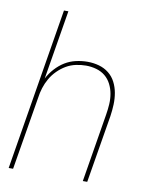

<svg xmlns="http://www.w3.org/2000/svg" viewBox="-83 -796 666 857"><g transform="rotate(10 250.0 -367.5)"><path d="M16 0 137 -735H157L105 -421Q117 -445 136.5 -466.5Q156 -488 179 -502Q202 -516 228.5 -522Q255 -528 281 -528Q308 -528 333 -521Q358 -514 377.5 -498.5Q397 -483 408.5 -460.5Q420 -438 424.5 -412.5Q429 -387 428 -360.5Q427 -334 423 -307L372 0H352L403 -310Q407 -334 408.5 -358Q410 -382 406 -405Q402 -428 391.5 -448.5Q381 -469 364 -483Q347 -497 324 -503.5Q301 -510 277 -510Q255 -510 231.5 -505Q208 -500 187.5 -488Q167 -476 149.5 -458.5Q132 -441 120 -420Q108 -399 101 -376.5Q94 -354 91 -331L36 0Z"/></g></svg>

Font: Iosevka Term Curly Thin
Style: Italic
Weight: 100
Italic angle: -9°
Designer: Belleve Invis
Foundry: Belleve Invis
Version: Version 32.3.0